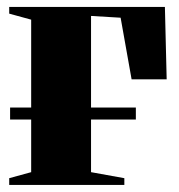

<svg xmlns="http://www.w3.org/2000/svg" viewBox="-20 -522 504 542"><path d="M6 0V-19L68 -36V-466.5L6 -483.5V-502.5H445.5L450.5 -298H351.5L320.5 -472L237 -477V-36L331 -19V0ZM8.5 -218.5H363.5V-184.5H8.5Z"/></svg>

Font: Merriweather 144pt Black
Style: Regular
Weight: 900
Version: Version 2.100